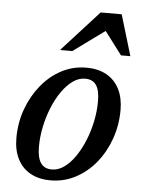

<svg xmlns="http://www.w3.org/2000/svg" viewBox="-51 -721 572 773"><g transform="rotate(5 235.0 -334.5)"><path d="M287 -453.5Q335.5 -453.5 369.2 -434.2Q403 -415 420.8 -379.5Q438.5 -344 438.5 -295.5Q438.5 -234.5 419 -179.2Q399.5 -124 364.8 -81.2Q330 -38.5 283.2 -13.8Q236.5 11 182 11Q134 11 100 -8.2Q66 -27.5 48.2 -63Q30.5 -98.5 30.5 -147Q30.5 -208 50.2 -263Q70 -318 104.8 -361Q139.5 -404 186 -428.8Q232.5 -453.5 287 -453.5ZM183.5 -33Q209 -33 233 -50Q257 -67 277.2 -96.5Q297.5 -126 312.8 -163.2Q328 -200.5 336.5 -241.5Q345 -282.5 345 -322.5Q345 -367.5 330.5 -388.2Q316 -409 286 -409Q260 -409 236.2 -392Q212.5 -375 192 -345.8Q171.5 -316.5 156.2 -279Q141 -241.5 132.5 -200.5Q124 -159.5 124 -120Q124 -75.5 138.8 -54.2Q153.5 -33 183.5 -33ZM174.5 -515 324.5 -680H409.5L459 -515H421L343 -618.5H366L224 -515Z"/></g></svg>

Font: Newsreader 16pt 16pt Medium
Style: Italic
Weight: 500
Italic angle: -17°
Version: Version 1.003